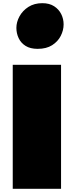

<svg xmlns="http://www.w3.org/2000/svg" viewBox="-20 -1187 463 1207"><path d="M363.8 0H60.1V-779.8H363.8ZM246.1 -1167Q290.5 -1167 320.3 -1147.7Q350.1 -1128.4 365 -1098.1Q379.9 -1067.9 379.9 -1033.7Q379.9 -996.6 361.8 -961.2Q343.8 -925.8 307.6 -902.8Q271.5 -879.9 216.8 -879.9Q170.4 -879.9 140.9 -898.4Q111.3 -917 97.2 -947.3Q83 -977.5 83 -1011.7Q83 -1048.3 102.5 -1084.2Q122.1 -1120.1 158.7 -1143.6Q195.3 -1167 246.1 -1167Z"/></svg>

Font: Rammetto One
Style: Regular
Weight: 400
Designer: Vernon Adams
Foundry: Vernon Adams
Version: Version 1.100; ttfautohint (v1.8.4.7-5d5b)